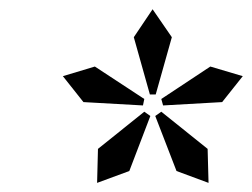

<svg xmlns="http://www.w3.org/2000/svg" viewBox="-20 -736 550 419"><path d="M262.2 -362.8 191.9 -336.9 193.8 -411.1 294.9 -492.2 308.1 -482.9ZM292 -505.9 162.1 -513.2 117.2 -569.8 187 -590.8 294.9 -520ZM365.2 -362.8 318.8 -482.9 332 -492.2 433.1 -411.1 435.1 -336.9ZM319.8 -529.8H307.1L272 -654.8L313 -715.8L355 -654.8ZM464.8 -513.2 335.9 -505.9 332 -520 439 -590.8 509.8 -569.8Z"/></svg>

Font: Charis SIL Afr
Style: Italic
Weight: 400
Italic angle: -11°
Foundry: SIL International
Version: Version 5.000